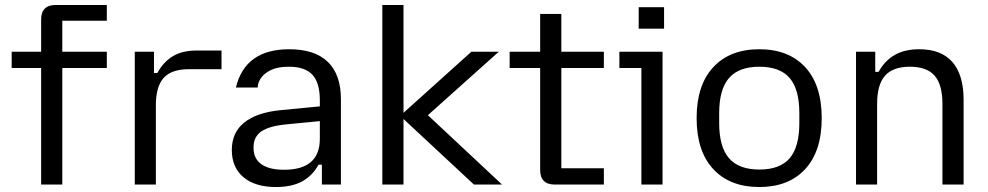

<svg xmlns="http://www.w3.org/2000/svg" viewBox="-20 -742 3974 772"><path d="M145.4 -663.3Q145.4 -722 204.1 -722H409.5V-658.7H230.5V0H145.4ZM27 -468.6V-534H409.5V-468.6Z M521.9 0V-534H599.2V-448.5H612.6Q637.2 -493.2 675.1 -516.1Q713.1 -538.9 771.5 -538.9H870.7V-463.7H738.4Q670.5 -463.7 638.6 -429.4Q606.7 -395 606.7 -317.1V0Z M1089.5 10Q1006.3 10 959.2 -29.2Q912.1 -68.5 912.1 -138.8Q912.1 -209 961.8 -249.1Q1011.5 -289.2 1106.2 -298.9L1266 -314.3V-255L1130 -241.8Q1062.8 -235.4 1031.1 -213.8Q999.5 -192.1 999.5 -150.5V-147.1Q999.5 -104.4 1030.7 -81.9Q1061.9 -59.4 1122.1 -59.4Q1266 -59.4 1266 -184V-268V-280.9V-338.7Q1266 -408.9 1236.3 -441.3Q1206.6 -473.7 1141.4 -473.7Q1096.4 -473.7 1068.8 -460.2Q1041.3 -446.6 1028.8 -427.4Q1016.3 -408.2 1016.3 -391.2V-390H928.5Q965.5 -544 1143 -544Q1245.6 -544 1298.2 -493.1Q1350.8 -442.1 1350.8 -342.8V0H1274.2V-79.8H1260.8Q1236.5 -35.7 1195.1 -12.8Q1153.6 10 1089.5 10Z M1517.3 0V-722H1602.4V-288.5L1875.4 -534H1985.5L1659.6 -242.3L1654.3 -322L1998.6 0H1885.6L1602.4 -263.5V0Z M2210.6 0Q2151.9 0 2151.9 -58.7V-686H2237V-65.4H2408V0ZM2029.2 -468.6V-534H2408V-468.6Z M2558.9 0V-468.6H2470.4V-534H2644V0ZM2548.1 -626.6V-713H2650.1V-626.6Z M3033 10Q2915 10 2848 -62Q2781 -134 2781 -267Q2781 -400 2848 -472Q2915 -544 3033 -544Q3151 -544 3217.5 -472Q3284 -400 3284 -267Q3284 -134 3217.5 -62Q3151 10 3033 10ZM3033.1 -60.3Q3116 -60.3 3155 -105.6Q3194 -151 3194 -247.1V-286.9Q3194 -383 3155 -428.4Q3116 -473.7 3033.1 -473.7Q2951 -473.7 2911.4 -428.4Q2871.7 -383 2871.7 -286.9V-247.1Q2871.7 -151 2911.4 -105.6Q2951 -60.3 3033.1 -60.3Z M3421.9 0V-534H3499.2V-453H3512.6Q3537.2 -497.7 3577.3 -520.9Q3617.4 -544 3676.4 -544Q3764.3 -544 3809.4 -492.6Q3854.5 -441.2 3854.5 -340.3V0H3769.4V-323.4Q3769.4 -401.6 3738 -437.7Q3706.6 -473.7 3638.4 -473.7Q3570.5 -473.7 3538.6 -437.7Q3506.7 -401.6 3506.7 -323.4V0Z"/></svg>

Font: Mozilla Text ExtraLight
Style: Regular
Weight: 200
Designer: Studio DRAMA
Foundry: Studio DRAMA
Version: Version 1.000